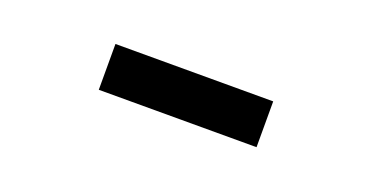

<svg xmlns="http://www.w3.org/2000/svg" viewBox="-21 -932 742 382"><g transform="rotate(20 350.0 -741.5)"><path d="M182 -790V-693H516V-790Z"/></g></svg>

Font: Kawkab Mono
Style: Bold
Weight: 700
Monospace: yes
Designer: Abdullah Arif
Foundry: Abdullah Arif
Version: Version 1.000;PS 000.500;hotconv 1.0.88;makeotf.lib2.5.64775